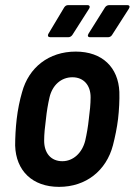

<svg xmlns="http://www.w3.org/2000/svg" viewBox="-20 -720 525 748"><path d="M176 -575H246C252 -575 258 -578 262 -584L327 -686C332 -694 329 -700 321 -700H245C239 -700 234 -697 230 -691L169 -589C164 -580 168 -575 176 -575ZM331 -575H400C406 -575 412 -577 416 -583L482 -686C487 -694 485 -700 476 -700H405C399 -700 393 -697 389 -691L325 -589C320 -581 322 -575 331 -575ZM210 8C315 8 394 -55 420 -154C428 -185 436 -223 440 -257C444 -291 446 -331 445 -362C441 -457 379 -519 275 -519C170 -519 92 -457 66 -361C57 -331 49 -291 45 -256C41 -222 39 -183 39 -153C42 -55 106 8 210 8ZM223 -92C178 -92 152 -124 152 -172C152 -197 155 -227 159 -256C162 -286 167 -315 173 -341C184 -388 218 -419 262 -419C306 -419 333 -388 333 -341C333 -315 330 -286 326 -256C323 -227 318 -198 312 -172C300 -124 265 -92 223 -92Z"/></svg>

Font: Barlow Semi Condensed SemiBold
Style: Italic
Weight: 600
Width: 4
Italic angle: -7°
Designer: Jeremy Tribby
Foundry: Tribby Type
Version: Version 1.422;hotconv 1.0.109;makeotfexe 2.5.65596